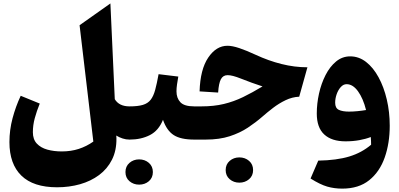

<svg xmlns="http://www.w3.org/2000/svg" viewBox="-20 -823 2352 1132"><path d="M630.9 -802.7 656.7 -238.3Q682.1 -195.8 743.7 -195.8H744.1V0H743.7Q722.7 0 702.6 -6.6Q682.6 -13.2 665.5 -23.9L666.5 -8.3Q667.5 64.5 640.1 118.7Q612.8 172.9 564.2 209Q515.6 245.1 451.9 263.2Q388.2 281.2 316.4 281.2Q176.8 281.2 106.2 212.6Q35.6 144 35.6 14.6Q35.6 -56.6 54 -125.7Q72.3 -194.8 102.1 -258.3L214.4 -212.4Q196.3 -168 185.1 -126.7Q173.8 -85.4 173.8 -43.5Q173.8 -1.5 197 23.4Q220.2 48.3 259 59.1Q297.9 69.8 344.2 69.8Q398.4 69.8 444.3 54.9Q490.2 40 530.3 11.7L449.2 -674.3Z M719.7 191.4Q719.7 157.7 743.4 137.2Q767.1 116.7 800.3 116.7Q834 116.7 857.7 137.2Q881.3 157.7 881.3 191.4Q881.3 225.1 857.7 245.4Q834 265.6 800.3 265.6Q767.1 265.6 743.4 245.4Q719.7 225.1 719.7 191.4ZM744.1 0Q733.4 0 728 -8.1Q722.7 -16.1 722.7 -38.6V-157.2Q722.7 -179.7 728 -187.7Q733.4 -195.8 744.1 -195.8Q793 -195.8 822.3 -204.6Q851.6 -213.4 868.2 -234.6Q884.8 -255.9 894.8 -292.7Q904.8 -329.6 915 -385.7L1031.2 -371.6Q1026.9 -347.7 1023.7 -325.4Q1020.5 -303.2 1020.5 -284.7Q1020.5 -244.6 1043.5 -220.2Q1066.4 -195.8 1125 -195.8H1125.5V0H1125Q1045.4 0 1004.2 -26.6Q962.9 -53.2 940.9 -116.7Q915.5 -53.2 863.8 -26.6Q812 0 744.1 0Z M1321.3 -553.2Q1349.6 -553.2 1391.1 -539.3Q1432.6 -525.4 1487.3 -500Q1563 -464.8 1639.6 -445.6Q1716.3 -426.3 1792.5 -426.3L1744.1 -252.9Q1702.6 -251 1663.6 -232.2Q1624.5 -213.4 1590.1 -187Q1555.7 -160.6 1526.9 -135.3Q1488.3 -101.6 1441.7 -70.6Q1395 -39.6 1334.5 -19.8Q1273.9 0 1192.4 0H1125.5Q1114.7 0 1109.4 -8.1Q1104 -16.1 1104 -38.6V-157.2Q1104 -179.7 1109.4 -187.7Q1114.7 -195.8 1125.5 -195.8H1167.5Q1241.2 -195.8 1299.8 -210Q1358.4 -224.1 1412.8 -250.5Q1467.3 -276.9 1527.8 -313.5Q1493.2 -324.7 1464.1 -335.4Q1435.1 -346.2 1402.3 -358.9Q1374 -370.1 1355 -375Q1335.9 -379.9 1321.8 -379.9Q1294.9 -379.9 1282.2 -355.7Q1269.5 -331.5 1266.1 -277.3L1156.7 -284.2Q1160.6 -414.1 1207.8 -483.6Q1254.9 -553.2 1321.3 -553.2ZM1310.5 179.7Q1310.5 146 1334.2 125.5Q1357.9 105 1391.1 105Q1424.8 105 1448.5 125.5Q1472.2 146 1472.2 179.7Q1472.2 213.4 1448.5 233.6Q1424.8 253.9 1391.1 253.9Q1357.9 253.9 1334.2 233.6Q1310.5 213.4 1310.5 179.7Z M1998 289.1Q1950.7 289.1 1909.2 277.1Q1867.7 265.1 1811 229.5L1856.4 124Q1965.8 122.1 2039.6 99.6Q2113.3 77.1 2168 30.3Q2168 19 2167.5 8.1Q2167 -2.9 2166 -15.1Q2136.2 -3.4 2098.4 3.4Q2060.5 10.3 2017.1 10.3Q1935.5 10.3 1891.6 -30.3Q1847.7 -70.8 1847.7 -153.8Q1847.7 -211.9 1860.8 -271.2Q1874 -330.6 1899.4 -380.4Q1924.8 -430.2 1961.4 -460.4Q1998 -490.7 2044.9 -490.7Q2095.7 -490.7 2138.2 -457.8Q2180.7 -424.8 2211.9 -367.4Q2243.2 -310.1 2260.5 -236.3Q2277.8 -162.6 2277.8 -81.5Q2277.8 21 2248.3 105.2Q2218.8 189.5 2157 239.3Q2095.2 289.1 1998 289.1ZM2138.2 -174.3Q2121.1 -242.7 2090.8 -284.7Q2060.5 -326.7 2023.4 -326.7Q2004.4 -326.7 1989 -309.6Q1973.6 -292.5 1964.8 -267.3Q1956.1 -242.2 1956.1 -217.3Q1956.1 -185.5 1977.8 -175.3Q1999.5 -165 2037.6 -165Q2062 -165 2088.9 -167.7Q2115.7 -170.4 2138.2 -174.3Z"/></svg>

Font: Pinar-DS4-FD ExtraBold
Style: Regular
Weight: 800
Designer: Amin Abedi
Version: Version 3.000